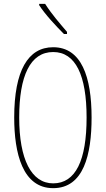

<svg xmlns="http://www.w3.org/2000/svg" viewBox="-20 -970 551 1000"><path d="M215 -950H184V-943C217 -892 275 -831 313 -793H329V-804C290 -850 250 -895 215 -950ZM457 -358C457 -570 404 -724 257 -724C126 -724 54 -602 54 -358C54 -173 97 10 257 10C416 10 457 -165 457 -358ZM80 -358C80 -574 137 -699 257 -699C374 -699 431 -577 431 -358C431 -135 374 -15 257 -15C143 -15 80 -141 80 -358Z"/></svg>

Font: Noto Sans Armenian ExtraCondensed Thin
Style: Regular
Weight: 100
Width: 2
Designer: Monotype Design Team
Foundry: Monotype Imaging Inc.
Version: Version 2.008